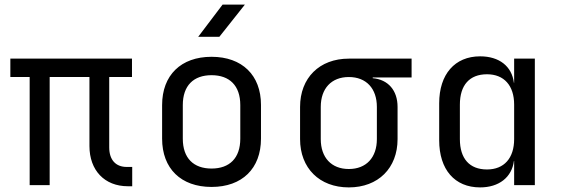

<svg xmlns="http://www.w3.org/2000/svg" viewBox="-20 -805 2440 835"><path d="M555 5V-79H531C484 -79 455 -109 455 -164V-470H554V-550H25V-470H109V0H196V-470H369V-170C369 -64 435 5 536 5Z M934 -645 1045 -785H948L842 -645ZM900 8C1033 8 1115 -72 1115 -202V-349C1115 -478 1033 -558 900 -558C767 -558 685 -478 685 -348V-202C685 -72 767 8 900 8ZM900 -72C822 -72 775 -117 775 -202V-348C775 -433 822 -478 900 -478C978 -478 1025 -433 1025 -348V-202C1025 -117 978 -72 900 -72Z M1770 -550H1497C1369 -550 1285 -466 1285 -340V-200C1285 -74 1369 10 1497 10C1625 10 1709 -74 1709 -200V-340C1709 -412 1668 -459 1601 -465V-468H1770ZM1619 -200C1619 -120 1573 -70 1497 -70C1421 -70 1375 -120 1375 -200V-340C1375 -420 1421 -470 1497 -470C1573 -470 1619 -420 1619 -340Z M2216 -445H2215C2206 -517 2151 -560 2068 -560C1958 -560 1890 -482 1890 -356V-195C1890 -68 1957 10 2068 10C2150 10 2206 -34 2215 -105H2216V0H2306V-550H2216ZM2216 -200C2216 -117 2172 -68 2098 -68C2022 -68 1980 -115 1980 -200V-350C1980 -435 2022 -482 2098 -482C2172 -482 2216 -433 2216 -350Z"/></svg>

Font: Tekne LDO
Style: Regular
Weight: 400
Monospace: yes
Designer: Alessio Laiso, Mario Rullo, Paolo Rosset
Foundry: Alessio Laiso
Version: Version 1.000;hotconv 1.0.109;makeotfexe 2.5.65596